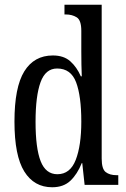

<svg xmlns="http://www.w3.org/2000/svg" viewBox="-20 -780 533 810"><path d="M200 10Q124 10 82.5 -56.5Q41 -123 41 -267Q41 -412 82.5 -479Q124 -546 203 -546Q249 -546 276.5 -521.5Q304 -497 321 -458H325Q324 -481 323.5 -508Q323 -535 323 -563V-650Q323 -695 303.5 -707Q284 -719 258 -719H252V-760H409V-111Q409 -67 426 -54Q443 -41 471 -41H479V0H337L327 -92H325Q306 -45 277 -17.5Q248 10 200 10ZM222 -45Q276 -45 299.5 -105.5Q323 -166 323 -267Q323 -375 301 -433Q279 -491 221 -491Q172 -491 151 -433Q130 -375 130 -266Q130 -155 151.5 -100Q173 -45 222 -45Z"/></svg>

Font: Noto Serif Thai ExtraCondensed
Style: Regular
Weight: 400
Width: 2
Designer: Monotype Design Team
Foundry: Monotype Imaging Inc.
Version: Version 2.002; ttfautohint (v1.8.4.7-5d5b)